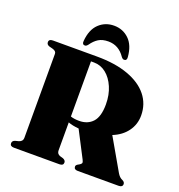

<svg xmlns="http://www.w3.org/2000/svg" viewBox="-158 -1046 1101 1178"><g transform="rotate(20 392.0 -457.0)"><path d="M730 -452Q730 -394 697 -348.8Q664 -303.5 604.5 -279.5L723 -73.5Q737 -49.5 756.5 -41.5Q773 -34 773 -20Q773 0 747 0H480.5Q455.5 0 455.5 -20Q455.5 -29 467 -36L476 -41Q487 -47 490 -53.8Q493 -60.5 485 -75.5L396.5 -246.5Q375 -248.5 358 -252Q341 -255.5 327 -261V-78Q327 -55.5 348.5 -48L369 -42Q386.5 -34.5 386.5 -20Q386.5 0 361 0H64Q38 0 38 -20Q38 -36 56 -42L79 -48Q103.5 -55.5 103.5 -78V-627.5Q103.5 -645 79 -652L56 -658Q38 -664 38 -680Q38 -700 64 -700H351.5Q471 -700 555.8 -669.2Q640.5 -638.5 685.2 -582.8Q730 -527 730 -452ZM327 -659.5V-299.5Q350 -291.5 383 -291.5Q438.5 -291.5 471 -327Q503.5 -362.5 503.5 -442.5Q503.5 -505 482.2 -554.2Q461 -603.5 425.8 -631.5Q390.5 -659.5 347 -659.5ZM386.5 -811Q347.5 -811 322.5 -795.2Q297.5 -779.5 277 -750Q267.5 -738 258.5 -738Q239.5 -738 242 -761.5Q248 -837 288.2 -875.5Q328.5 -914 386.5 -914Q444 -914 484.2 -875.5Q524.5 -837 530.5 -761.5Q533 -738 514 -738Q504.5 -738 495.5 -750Q454.5 -811 386.5 -811Z"/></g></svg>

Font: Fraunces 72pt S000 Black
Style: Regular
Weight: 900
Version: Version 1.000; ttfautohint (v1.8.3)